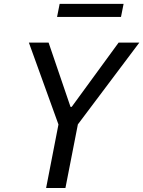

<svg xmlns="http://www.w3.org/2000/svg" viewBox="-20 -944 720 964"><path d="M308.5 0 371 -319.5 679.5 -730H575.5L340 -407.5H334L224 -730H125L273.5 -319L211.5 0ZM600.5 -924.5H279.5L266.5 -859H587.5Z"/></svg>

Font: Monaspace Neon
Style: Italic
Weight: 400
Italic angle: -11°
Designer: Riley Cran & the Lettermatic Team
Foundry: Lettermatic
Version: Version 1.200 (Monaspace Neon)